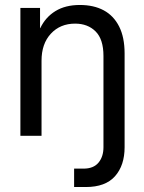

<svg xmlns="http://www.w3.org/2000/svg" viewBox="-20 -546 579 772"><path d="M396 -321Q396 -388 364.5 -419.5Q333 -451 282 -451Q222 -451 184.5 -410.5Q147 -370 147 -302V0H62V-514H141V-433H142Q163 -477 203 -501.5Q243 -526 301 -526Q357 -526 397 -504.5Q437 -483 459 -439.5Q481 -396 481 -331V46Q481 119 442.5 162.5Q404 206 325 206H278V132H316Q356 132 376 108Q396 84 396 46Z"/></svg>

Font: TikTok Sans 24pt
Style: Regular
Weight: 400
Version: Version 4.000